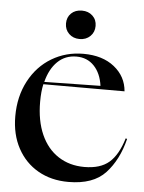

<svg xmlns="http://www.w3.org/2000/svg" viewBox="-52 -744 601 801"><g transform="rotate(5 248.5 -343.5)"><path d="M20 -239Q20 -322 54.5 -387Q89 -452 148.5 -487.5Q208 -523 281 -523Q361 -523 410.5 -483.5Q460 -444 465 -382H125Q118 -351 118 -308Q118 -229 143.5 -171.5Q169 -114 216 -83.5Q263 -53 325 -53Q392 -53 429 -85Q466 -117 487 -187L493 -185Q471 -96 419.5 -40.5Q368 15 264 15Q192 15 137 -16.5Q82 -48 51 -105.5Q20 -163 20 -239ZM363 -396Q356 -448 327 -478.5Q298 -509 253 -509Q206 -509 174 -478Q142 -447 128 -392ZM197 -643Q197 -669 214 -685.5Q231 -702 259 -702Q286 -702 303.5 -685.5Q321 -669 321 -643Q321 -617 303.5 -600Q286 -583 259 -583Q232 -583 214.5 -600Q197 -617 197 -643Z"/></g></svg>

Font: Nyght Serif
Style: Regular
Weight: 400
Designer: Maksym Kobuzan
Version: Version 0.410;July 4, 2025;FontCreator 15.0.0.2958 64-bit